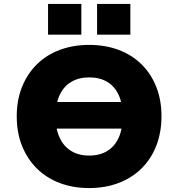

<svg xmlns="http://www.w3.org/2000/svg" viewBox="-20 -944 906 975"><path d="M184 -291V-426H686V-291ZM433 11Q351 11 283.5 -14.5Q216 -40 167.5 -88Q119 -136 92 -203Q65 -270 65 -354Q65 -436 92 -503Q119 -570 168 -618Q217 -666 284.5 -691Q352 -716 433 -716Q514 -716 581.5 -691Q649 -666 698 -618Q747 -570 773.5 -503Q800 -436 800 -354Q800 -271 773.5 -203.5Q747 -136 698 -88Q649 -40 581.5 -14.5Q514 11 433 11ZM433 -154Q487 -154 525 -177.5Q563 -201 583 -245.5Q603 -290 603 -353Q603 -417 583 -461Q563 -505 525 -528Q487 -551 433 -551Q380 -551 341.5 -528Q303 -505 282.5 -460.5Q262 -416 262 -353Q262 -290 282.5 -245.5Q303 -201 341 -177.5Q379 -154 433 -154ZM473 -768V-924H642V-768ZM224 -768V-924H393V-768Z"/></svg>

Font: Nunito Sans 6pt Black
Style: Regular
Weight: 900
Version: Version 3.101;gftools[0.9.27]